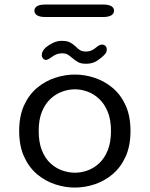

<svg xmlns="http://www.w3.org/2000/svg" viewBox="-20 -816 659 846"><path d="M310 10.5Q266.5 10.5 223 -3.8Q179.5 -18 143.5 -48.2Q107.5 -78.5 86 -126Q64.5 -173.5 64.5 -239Q64.5 -304.5 86 -351.8Q107.5 -399 143.5 -429Q179.5 -459 223 -473.2Q266.5 -487.5 310 -487.5Q353.5 -487.5 396.8 -473.2Q440 -459 476 -429Q512 -399 533.5 -351.8Q555 -304.5 555 -239Q555 -173.5 533.5 -126Q512 -78.5 476 -48.2Q440 -18 396.8 -3.8Q353.5 10.5 310 10.5ZM310 -55Q338 -55 366 -65Q394 -75 417.2 -96.8Q440.5 -118.5 454.8 -153.8Q469 -189 469 -239Q469 -288.5 454.8 -323.2Q440.5 -358 417.2 -380Q394 -402 366 -412.2Q338 -422.5 310 -422.5Q282 -422.5 253.8 -412.2Q225.5 -402 202 -380Q178.5 -358 164.5 -323.2Q150.5 -288.5 150.5 -239Q150.5 -189 164.5 -153.8Q178.5 -118.5 202 -96.8Q225.5 -75 253.8 -65Q282 -55 310 -55ZM359.5 -535Q336 -535 322.8 -543Q309.5 -551 297 -561.5Q286.5 -571 277.5 -576Q268.5 -581 254 -581Q239 -581 227 -575.8Q215 -570.5 206 -563.5Q191 -552 182 -552Q175 -552 169.5 -558.5Q164 -565 164 -574Q164 -591 183 -608Q196 -618.5 213.8 -627.2Q231.5 -636 252.5 -636Q276 -636 289.2 -628.8Q302.5 -621.5 314 -610.5Q323.5 -600.5 333 -594.8Q342.5 -589 358.5 -589Q373 -589 383.8 -594Q394.5 -599 403 -606.5Q409.5 -612 416.2 -615.8Q423 -619.5 430 -619.5Q438 -619.5 444.2 -614Q450.5 -608.5 450.5 -598Q450.5 -585.5 442.5 -577.5Q432 -565 410.5 -550Q389 -535 359.5 -535ZM131.5 -768.5Q131.5 -781.5 143.5 -788.8Q155.5 -796 180.5 -796H433.5Q458.5 -796 470.5 -788.8Q482.5 -781.5 482.5 -768.5Q482.5 -756 470.5 -748.5Q458.5 -741 433.5 -741H180.5Q155.5 -741 143.5 -748.5Q131.5 -756 131.5 -768.5Z"/></svg>

Font: Sono Monospace
Style: Regular
Weight: 400
Designer: Tyler Finck
Foundry: Tyler Finck
Version: Version 2.112